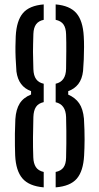

<svg xmlns="http://www.w3.org/2000/svg" viewBox="-20 -826 442 853"><path d="M47.4 -135.2Q46.9 -154.9 46.3 -178.9Q45.7 -202.9 46.2 -232.1Q46.7 -261.2 48.2 -296.6Q51.1 -340.1 67.5 -366.3Q83.9 -392.4 118 -406.2V-421.1Q90.1 -431.2 73.8 -452.9Q57.5 -474.5 53 -508.4Q50.5 -542.3 49.4 -569.1Q48.3 -595.8 48.6 -619Q48.9 -642.2 49.9 -665.2Q53.6 -734.5 82 -767.8Q110.3 -801.2 174.2 -806.4V-737.9Q151.5 -733.2 140.3 -718Q129.2 -702.7 128.3 -674.9Q127.5 -649.7 127.1 -630.9Q126.6 -612 126.6 -595.5Q126.6 -579 127.3 -561Q127.9 -543.1 128.3 -519.1Q129.2 -490 140.6 -474.4Q151.9 -458.7 174.2 -454V-372.3Q150.6 -367.1 139.9 -351Q129.2 -334.8 128.3 -305.8Q127.1 -258.4 126.6 -215.6Q126.2 -172.9 127.9 -126.8Q128.8 -100.3 139.2 -84Q149.7 -67.6 174.2 -62V6.4Q109 0.8 79.8 -33.2Q50.6 -67.1 47.4 -135.2ZM227.3 6.4V-62Q251 -66.8 262.1 -82.2Q273.2 -97.7 273.6 -125.9Q274.5 -159.7 274.7 -187.9Q274.9 -216.1 274.7 -244.3Q274.5 -272.4 273.6 -305.8Q271.9 -361.9 227.3 -371.8V-454Q272.4 -463.8 273.6 -520.4Q274.1 -559.4 274.5 -598.3Q274.9 -637.3 273.6 -674.1Q272.8 -701.9 262.1 -717.3Q251.4 -732.8 227.3 -738V-806.4Q289.9 -801.2 319.2 -767.6Q348.4 -733.9 352.1 -664.4Q353.5 -643.9 353.4 -616.9Q353.3 -589.8 352.2 -562Q351 -534.2 349 -510.6Q344.9 -474.9 328 -452.9Q311 -430.8 283.1 -421.1V-405.6Q314.1 -392.3 331.5 -367.4Q348.9 -342.4 353 -298.5Q356 -246.2 355.8 -205.7Q355.5 -165.2 353.7 -135.2Q350 -65.8 321.1 -32.2Q292.2 1.3 227.3 6.4Z"/></svg>

Font: Big Shoulders Stencil Text Thin
Style: Regular
Weight: 100
Designer: Patric King
Foundry: XO Type Co
Version: Version 2.001